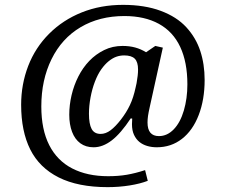

<svg xmlns="http://www.w3.org/2000/svg" viewBox="-20 -694 925 790"><path d="M524 -206 518 -207Q477 -145 440 -116.5Q403 -88 365 -88Q333 -88 310.5 -104.5Q288 -121 276.5 -151.5Q265 -182 265 -222Q265 -262 274.5 -302.5Q284 -343 302.5 -379.5Q321 -416 347.5 -443.5Q374 -471 408.5 -488Q443 -505 484 -505Q513 -505 536.5 -498.5Q560 -492 581 -479L619 -505L650 -498L596 -253Q591 -231 589 -217Q587 -203 587 -190Q587 -134 634 -134Q668 -134 695 -162Q722 -190 736.5 -239.5Q751 -289 751 -347Q751 -438 721.5 -501Q692 -564 633.5 -596Q575 -628 492 -628Q389 -628 311.5 -582Q234 -536 192 -450.5Q150 -365 150 -256Q150 -161 182.5 -97Q215 -33 277 -1Q339 31 425 31Q467 31 502 25Q537 19 577 6L588 50Q557 62 513.5 69Q470 76 423 76Q301 76 221.5 36Q142 -4 104.5 -79Q67 -154 67 -263Q67 -347 96 -422.5Q125 -498 182 -555Q239 -612 316.5 -643Q394 -674 486 -674Q575 -674 641 -649.5Q707 -625 746.5 -582Q786 -539 804 -484.5Q822 -430 822 -365Q822 -284 797.5 -220.5Q773 -157 728.5 -122.5Q684 -88 625 -88Q604 -88 585.5 -93.5Q567 -99 553.5 -110Q540 -121 531.5 -139Q523 -157 523 -183Q523 -195 524 -206ZM542 -352Q545 -370 546.5 -382.5Q548 -395 548 -408Q548 -439 534.5 -452.5Q521 -466 491 -466Q474 -466 458.5 -460.5Q443 -455 427 -442Q411 -429 396.5 -408.5Q382 -388 370.5 -358Q359 -328 352.5 -293Q346 -258 346 -226Q346 -184 357 -163.5Q368 -143 394 -143Q415 -143 435 -158Q455 -173 477.5 -202Q500 -231 514.5 -261.5Q529 -292 538 -334Z"/></svg>

Font: Myanglish
Style: Regular
Weight: 400
Designer: KyawKyaw ( MaYenGone)
Foundry: TattooFont3D
Version: Version 1.003 December 13, 2014